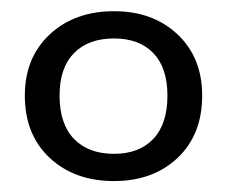

<svg xmlns="http://www.w3.org/2000/svg" viewBox="-20 -749 415 351"><path d="M188.5 -418Q116.2 -418 70.8 -460.4Q25.4 -502.9 25.4 -574.2Q25.4 -643.6 70.8 -686Q116.2 -728.5 188.5 -728.5Q259.8 -728.5 304.7 -686Q349.6 -643.6 349.6 -574.2Q349.6 -502.9 304.7 -460.4Q259.8 -418 188.5 -418ZM88.9 -574.2Q88.9 -522.5 115.2 -495.1Q141.6 -467.8 188.5 -467.8Q234.4 -467.8 260.3 -495.1Q286.1 -522.5 286.1 -574.2Q286.1 -625 260.3 -651.9Q234.4 -678.7 188.5 -678.7Q141.6 -678.7 115.2 -651.9Q88.9 -625 88.9 -574.2Z"/></svg>

Font: Min Sans
Style: Regular
Weight: 400
Designer: Jinseong-Kim, NotoSansCJK, Nunito
Foundry: Jinseong-Kim
Version: Version 1.400;Glyphs 3.1.2 (3151)